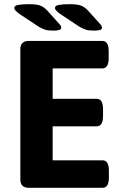

<svg xmlns="http://www.w3.org/2000/svg" viewBox="-20 -895 586 915"><path d="M234 -749Q209 -749 195 -753.5Q181 -758 164 -768L78 -825Q62 -836 55 -843.5Q48 -851 48 -857Q48 -868 66 -871.5Q84 -875 119 -875Q154 -875 171.5 -868.5Q189 -862 205 -845L259 -785Q267 -777 269.5 -771.5Q272 -766 272 -762Q272 -749 234 -749ZM428 -749Q403 -749 389 -753.5Q375 -758 358 -768L272 -825Q256 -836 249 -843.5Q242 -851 242 -857Q242 -868 260 -871.5Q278 -875 313 -875Q348 -875 365.5 -868.5Q383 -862 399 -845L453 -785Q461 -777 463.5 -771.5Q466 -766 466 -762Q466 -749 428 -749ZM117 0Q77 0 77 -40V-660Q77 -700 117 -700H468Q498 -700 498 -650V-619Q498 -569 468 -569H231V-424H441Q471 -424 471 -374V-343Q471 -293 441 -293H231V-131H469Q499 -131 499 -81V-50Q499 0 469 0Z"/></svg>

Font: Asap
Style: Bold
Weight: 700
Designer: Pablo Cosgaya
Foundry: Omnibus-Type
Version: Version 3.001; ttfautohint (v1.8.3)